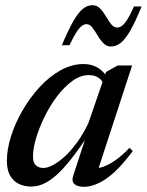

<svg xmlns="http://www.w3.org/2000/svg" viewBox="-20 -708 565 739"><path d="M261.5 -30.5 317 -201H328Q287 -138 254.5 -96.8Q222 -55.5 195 -32.2Q168 -9 145.2 0.5Q122.5 10 100.5 10Q72.5 10 51.2 -0.8Q30 -11.5 18.2 -33.5Q6.5 -55.5 6.5 -89Q6.5 -133 22.5 -183.8Q38.5 -234.5 67 -283.5Q95.5 -332.5 132.8 -373Q170 -413.5 213.2 -437.5Q256.5 -461.5 301.5 -461.5Q332 -461.5 355 -448.2Q378 -435 396 -406.5L380 -382.5Q373 -399.5 358.5 -409.2Q344 -419 322.5 -419Q290 -419 259 -396.8Q228 -374.5 200.2 -338Q172.5 -301.5 151.8 -259.2Q131 -217 119 -176.5Q107 -136 107 -106Q107 -82 118 -71.8Q129 -61.5 147.5 -61.5Q162.5 -61.5 184 -72.8Q205.5 -84 229.8 -106.2Q254 -128.5 277.5 -161Q301 -193.5 320.5 -235L388 -431L433 -456H488.5L352.5 -39.5L340.5 -61Q357.5 -59 379.2 -66.8Q401 -74.5 426.2 -92.5Q451.5 -110.5 478.5 -139L491 -126.5Q434.5 -51 388.5 -20Q342.5 11 303.5 11Q277 11 266 0Q255 -11 261.5 -30.5ZM525 -683Q501 -624 481.5 -590.2Q462 -556.5 444.5 -542.8Q427 -529 407.5 -529Q390.5 -529 378 -541.8Q365.5 -554.5 355.5 -571.8Q345.5 -589 335.5 -602Q325.5 -615 313 -615Q304 -615 294.8 -608.2Q285.5 -601.5 274.2 -584.2Q263 -567 247.5 -534H218Q243 -593 262.2 -626.5Q281.5 -660 299 -674Q316.5 -688 336 -688Q353 -688 365.5 -675Q378 -662 387.8 -645Q397.5 -628 407.8 -615Q418 -602 431 -602Q440 -602 449.2 -608.5Q458.5 -615 469.8 -632.5Q481 -650 495.5 -683Z"/></svg>

Font: Newsreader 36pt Medium
Style: Italic
Weight: 500
Italic angle: -17°
Designer: Hugues Gentile
Foundry: Production Type
Version: Version 1.003